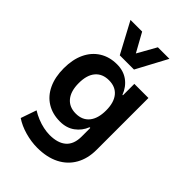

<svg xmlns="http://www.w3.org/2000/svg" viewBox="-273 -867 1165 1165"><g transform="rotate(45 309.5 -284.5)"><path d="M279 190Q228 190 174.5 175Q121 160 81 133L116 32Q140 47 168 58.5Q196 70 224.5 76Q253 82 278 82Q348 82 385 49.5Q422 17 422 -49V-123H416Q398 -77 359 -48.5Q320 -20 264 -20Q200 -20 152 -49.5Q104 -79 78 -134.5Q52 -190 52 -265Q52 -341 78 -396Q104 -451 152 -481Q200 -511 264 -511Q320 -511 359.5 -482Q399 -453 418 -403H422V-501H543V-56Q543 19 511.5 74.5Q480 130 421 160Q362 190 279 190ZM298 -122Q354 -122 384.5 -159.5Q415 -197 415 -266Q415 -334 384.5 -371Q354 -408 298 -408Q242 -408 211 -371.5Q180 -335 180 -266Q180 -197 211 -159.5Q242 -122 298 -122ZM237 -561 131 -759H231L298 -638L366 -759H465L359 -561Z"/></g></svg>

Font: Nunito Sans 7pt SemiCondensed
Style: Bold
Weight: 700
Width: 4
Designer: Vernon Adams
Foundry: Vernon Adams
Version: Version 3.101;gftools[0.9.27]